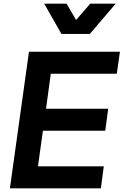

<svg xmlns="http://www.w3.org/2000/svg" viewBox="-20 -1027 674 1047"><path d="M34 0H530L546 -120H187L214 -314H554L570 -434H231L257 -625H617L634 -745H138ZM221 -1007 315 -842H470L611 -1007H472L395 -918L343 -1007Z"/></svg>

Font: Mluvka Bold
Style: Italic
Weight: 700
Italic angle: -8°
Designer: Modified by Jiří Krblich, Original typeface by Gumpita Rahayu
Foundry: Gumpita Rahayu & Jiří Krblich
Version: Version 2.000;Glyphs 3.1.1 (3134)